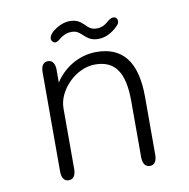

<svg xmlns="http://www.w3.org/2000/svg" viewBox="-74 -702 766 778"><g transform="rotate(-10 309.5 -313.0)"><path d="M365.5 -538C405 -538 436 -565 449.5 -580.5C453.5 -584 455.5 -590 455.5 -596C455.5 -607.5 447.5 -613.5 438.5 -613.5C430 -613.5 421 -607.5 412 -599.5C401 -589.5 386 -581 366 -581C345 -581 335 -589.5 322 -602.5C306 -618 292 -629.5 262 -629.5C233.5 -629.5 208 -614 191 -600.5C180.5 -591 174.5 -581 174.5 -572.5C174.5 -563 182.5 -554.5 190.5 -554.5C196.5 -554.5 204.5 -559 213 -566.5C224.5 -576 240.5 -585 261.5 -585C281.5 -585 291 -578 305 -565C321 -550 335 -538 365.5 -538ZM481.5 5C500 5 510 -9.5 510 -36.5V-275C510 -422 452 -487.5 347 -487.5C272.5 -487.5 210.5 -445.5 176 -392V-450.5C174 -473 163.5 -485 147.5 -485C128.5 -485 118.5 -470.5 118.5 -444V-36.5C118.5 -9.5 128.5 5 147.5 5C166 5 176.5 -9.5 176.5 -36.5V-286C176.5 -360 253.5 -438.5 332.5 -438.5C416.5 -438.5 452 -383.5 452 -266.5V-36.5C452 -9.5 462.5 5 481.5 5Z"/></g></svg>

Font: RTM Light Light
Style: Regular
Weight: 300
Designer: after Tyler Finck
Foundry: An Endless Supply
Version: Version 1.000;Glyphs 3.2.1 (3258)